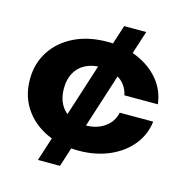

<svg xmlns="http://www.w3.org/2000/svg" viewBox="-116 -798 986 1026"><g transform="rotate(15 376.5 -285.0)"><path d="M445 -690H567L307 120H185ZM727 -237Q718 -162 671 -105Q624 -48 549 -16Q474 16 382 16Q278 16 199.5 -22Q121 -60 76.5 -128Q32 -196 32 -285Q32 -374 76.5 -442Q121 -510 199.5 -548Q278 -586 382 -586Q474 -586 549 -554Q624 -522 671 -465.5Q718 -409 727 -333H542Q530 -388 487 -417Q444 -446 382 -446Q333 -446 296.5 -427Q260 -408 240 -372Q220 -336 220 -285Q220 -234 240 -198Q260 -162 296.5 -143Q333 -124 382 -124Q444 -124 487.5 -154.5Q531 -185 542 -237Z"/></g></svg>

Font: Unbounded SemiBold
Style: Regular
Weight: 600
Designer: Luke Prowse, Jean-Baptiste Morizot, Fátima Lázaro, Florian Runge
Foundry: NaN
Version: Version 1.700